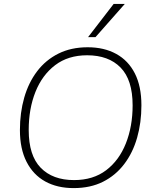

<svg xmlns="http://www.w3.org/2000/svg" viewBox="-20 -955 791 983"><path d="M357 8Q273 8 211.5 -26Q150 -60 116 -126.5Q82 -193 82 -289Q82 -378 104 -455Q126 -532 170 -590Q214 -648 279 -680.5Q344 -713 429 -713Q513 -713 575 -679Q637 -645 670.5 -579Q704 -513 704 -416Q704 -327 682 -250Q660 -173 616 -115Q572 -57 507.5 -24.5Q443 8 357 8ZM359 -33Q457 -33 523.5 -83.5Q590 -134 624.5 -221Q659 -308 659 -416Q659 -546 597.5 -609Q536 -672 426 -672Q329 -672 262.5 -621.5Q196 -571 161.5 -484.5Q127 -398 127 -289Q127 -159 188.5 -96Q250 -33 359 -33ZM431 -765 562 -935H619L469 -765Z"/></svg>

Font: Nunito Sans 12pt ExtraLight 12pt ExtraLight
Style: Italic
Weight: 250
Italic angle: -9°
Version: Version 3.101;gftools[0.9.27]